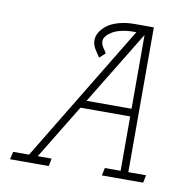

<svg xmlns="http://www.w3.org/2000/svg" viewBox="-70 -661 740 732"><g transform="rotate(10 300.0 -295.0)"><path d="M467.8 -29.8H536.6L530.3 0H370.6L377 -29.8H438V-240.2H245.6L117.2 -29.8H170.9L165 0H15.1L22 -29.8H83.5L405.3 -560.5H393.6Q369.1 -560.5 348.4 -555.7Q327.6 -550.8 314.5 -543.2Q301.3 -535.6 292.5 -525.6Q283.7 -515.6 283.7 -505.4Q283.7 -495.1 289.1 -484.9L304.7 -460.9L282.2 -440.4L264.2 -467.8Q254.4 -482.9 253.4 -499.8Q252.4 -516.6 261.5 -532.5Q270.5 -548.3 287.1 -561.3Q303.7 -574.2 331.5 -582.3Q359.4 -590.3 393.6 -590.3H467.8ZM263.7 -270H438V-555.7Z"/></g></svg>

Font: Compagnon Light Italic
Style: Regular
Weight: 400
Italic angle: -12°
Designer: Valentin Papon
Foundry: Velvetyne Type Foundry
Version: Version 1.000;PS 001.000;hotconv 1.0.88;makeotf.lib2.5.64775